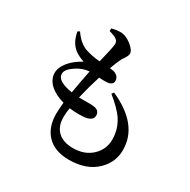

<svg xmlns="http://www.w3.org/2000/svg" viewBox="-180 -946 1139 1154"><g transform="rotate(30 389.5 -369.0)"><path d="M445 41C528 41 592 18 639 -29C679 -69 699 -117 699 -172C699 -289 626 -380 480 -445L469 -431C517 -392 551 -358 571 -329C598 -289 612 -244 612 -195C612 -150 596 -112 564 -81C530 -48 486 -32 432 -32C387 -32 353 -43 329 -65C303 -88 290 -121 290 -166C290 -186 292 -207 296 -230C335 -225 370 -225 401 -228C438 -233 456 -247 456 -271C456 -297 440 -311 408 -313C401 -314 388 -314 368 -314C345 -314 326 -314 312 -314C325 -369 340 -424 357 -478C376 -476 394 -476 411 -477C438 -479 452 -490 452 -509C452 -521 448 -531 440 -540C430 -550 416 -556 397 -558L385 -559C396 -590 407 -618 420 -642C423 -647 427 -653 432 -660C441 -674 446 -686 446 -695C446 -710 434 -728 409 -748C382 -769 357 -779 332 -779C313 -779 293 -776 272 -770V-752C292 -746 307 -741 316 -736C325 -731 331 -726 334 -721C338 -714 340 -706 339 -696C338 -681 329 -637 311 -565L310 -564C271 -567 237 -574 206 -585C173 -598 144 -624 119 -661L105 -653C114 -604 133 -569 164 -546C181 -533 203 -523 228 -514C193 -495 165 -473 144 -448C122 -421 111 -395 111 -369C111 -312 162 -263 247 -240C244 -207 242 -180 242 -161C242 -100 259 -51 293 -15C328 22 379 41 445 41ZM259 -319C187 -330 151 -353 151 -386C151 -407 167 -427 198 -448C227 -468 258 -479 289 -481C278 -427 268 -373 259 -319Z"/></g></svg>

Font: AllPunType SemiBold
Style: Regular
Weight: 600
Version: 1.0